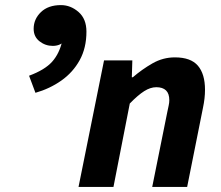

<svg xmlns="http://www.w3.org/2000/svg" viewBox="-20 -733 866 753"><path d="M119 -369 94 -436Q156 -459 184.5 -491Q213 -523 224 -572Q225 -579 224.5 -583.5Q224 -588 223 -594L242 -578Q232 -568 218.5 -560.5Q205 -553 187 -553Q158 -553 135 -571Q112 -589 112 -620Q112 -658 140.5 -685.5Q169 -713 219 -713Q257 -713 288 -686Q319 -659 319 -609Q319 -545 292.5 -497Q266 -449 220.5 -417Q175 -385 119 -369ZM288 0 388 -496H499L497 -430H501Q537 -461 578 -484.5Q619 -508 666 -508Q728 -508 756 -475.5Q784 -443 784 -381Q784 -364 782 -346.5Q780 -329 776 -310L714 0H577L636 -293Q639 -308 641.5 -319Q644 -330 644 -340Q644 -366 631 -378.5Q618 -391 593 -391Q570 -391 545.5 -375.5Q521 -360 489 -327L425 0Z"/></svg>

Font: Source Sans 3 ExtraLight
Style: Bold Italic
Weight: 700
Italic angle: -11°
Version: Version 3.052;hotconv 1.1.0;makeotfexe 2.6.0